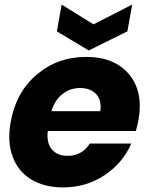

<svg xmlns="http://www.w3.org/2000/svg" viewBox="-20 -816 656 844"><path d="M332 -429.2Q288.6 -429.2 254.6 -402.6Q220.7 -376 206.1 -327.1H420.9Q427.7 -375.5 402.6 -402.3Q377.4 -429.2 332 -429.2ZM557.1 -185.1Q521 -100.6 440.2 -46.4Q359.4 7.8 257.8 7.8Q175.8 7.8 118.2 -26.6Q60.5 -61 35.9 -126.5Q11.2 -191.9 26.9 -278.8Q49.8 -410.2 141.4 -488Q232.9 -565.9 358.9 -565.9Q482.4 -565.9 546.6 -490.2Q610.8 -414.6 588.9 -289.1Q585 -267.6 577.1 -240.2H189.9Q184.1 -186.5 208.5 -158.7Q232.9 -130.9 276.9 -130.9Q340.3 -130.9 375 -185.1ZM391.1 -709 561 -795.9 540 -678.2 370.1 -594.2 230 -678.2 251 -795.9Z"/></svg>

Font: SVN-Poppins
Style: Bold Italic
Weight: 700
Italic angle: -10°
Designer: Ninad Kale (Devanagari), Jonny Pinhorn (Latin)
Foundry: Indian Type Foundry
Version: Version 3.002 2017